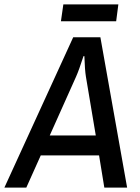

<svg xmlns="http://www.w3.org/2000/svg" viewBox="-56 -856 637 876"><path d="M278 -686H402L524 0H420L396 -147H130L64 0H-36ZM381 -238 336 -506Q331 -536 329 -600H325Q304 -535 291 -506L171 -238ZM233 -836H484L474 -759H222Z"/></svg>

Font: Archivo Narrow Medium
Style: Italic
Weight: 500
Italic angle: -8°
Designer: Hector Gatti
Foundry: Omnibus-Type
Version: Version 2.001